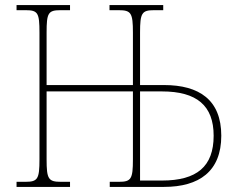

<svg xmlns="http://www.w3.org/2000/svg" viewBox="-20 -734 924 754"><path d="M45 0H255V-20H219C170 -20 163 -31 163 -108V-375H502V-108C502 -31 495 -20 447 -20H411V0H624C762 0 849 -61 849 -201C849 -342 762 -400 624 -400H530V-606C530 -683 537 -694 585 -694H621V-714H410V-694H446C495 -694 502 -683 502 -606V-400H163V-606C163 -683 169 -694 218 -694H255V-714H45V-694H81C129 -694 135 -683 135 -606V-108C135 -31 128 -20 80 -20H45ZM616 -25H530V-375H616C753 -375 819 -319 819 -201C819 -80 753 -25 616 -25Z"/></svg>

Font: Noto Serif SemiCondensed Thin
Style: Regular
Weight: 100
Width: 4
Designer: Monotype Design Team
Foundry: Monotype Imaging Inc.
Version: Version 2.015